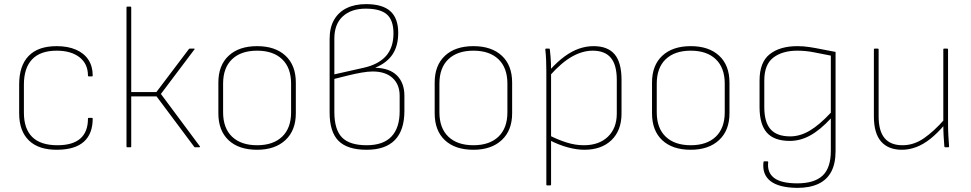

<svg xmlns="http://www.w3.org/2000/svg" viewBox="-20 -715 4715 932"><path d="M259 12Q168 13 120.5 -33Q73 -79 73 -165V-305Q73 -396 119 -443.5Q165 -491 255 -491Q309 -491 348.5 -474Q388 -457 409 -425Q430 -393 430 -349Q430 -344 426 -344H411Q407 -344 407 -348Q407 -405 366 -437Q325 -469 255 -469Q176 -469 136 -427Q96 -385 96 -304V-168Q96 -90 136.5 -50Q177 -10 259 -10Q333 -10 370 -42.5Q407 -75 407 -139Q407 -143 411 -143H426Q430 -143 430 -139Q430 -66 387.5 -27.5Q345 11 259 12Z M950 -5Q952 -4 950.5 -2Q949 0 947 0H927Q925 0 923 -2L740 -247H617V-4Q617 0 613 0H598Q594 0 594 -4V-679Q594 -683 598 -683H613Q617 -683 617 -679V-268H739L897 -477Q899 -479 902 -479H922Q924 -479 925 -478Q926 -477 923 -474L761 -259Z M1228 12Q1139 12 1089.5 -34.5Q1040 -81 1040 -165V-314Q1040 -398 1090 -444.5Q1140 -491 1228 -491Q1316 -491 1366 -444.5Q1416 -398 1416 -314V-165Q1416 -82 1365.5 -35Q1315 12 1228 12ZM1228 -10Q1306 -10 1349.5 -51.5Q1393 -93 1393 -170V-309Q1393 -386 1349.5 -427.5Q1306 -469 1228 -469Q1150 -469 1106.5 -427.5Q1063 -386 1063 -309V-170Q1063 -93 1106.5 -51.5Q1150 -10 1228 -10Z M1760 12Q1666 12 1623 -31.5Q1580 -75 1580 -169V-525Q1580 -581 1601.5 -618.5Q1623 -656 1662.5 -675.5Q1702 -695 1757 -695Q1837 -695 1875 -660.5Q1913 -626 1913 -556Q1913 -492 1885.5 -451Q1858 -410 1803 -387V-386Q1872 -384 1907.5 -348Q1943 -312 1943 -250V-176Q1943 -83 1897 -35.5Q1851 12 1760 12ZM1760 -10Q1840 -10 1880 -52Q1920 -94 1920 -175V-250Q1920 -305 1885.5 -336.5Q1851 -368 1789 -368Q1766 -368 1734.5 -362.5Q1703 -357 1669 -348.5Q1635 -340 1603 -332V-172Q1603 -86 1640 -48Q1677 -10 1760 -10ZM1603 -354 1745 -386Q1817 -402 1853.5 -443Q1890 -484 1890 -553Q1890 -617 1858 -645Q1826 -673 1755 -673Q1685 -673 1644 -635.5Q1603 -598 1603 -528Z M2278 12Q2189 12 2139.5 -34.5Q2090 -81 2090 -165V-314Q2090 -398 2140 -444.5Q2190 -491 2278 -491Q2366 -491 2416 -444.5Q2466 -398 2466 -314V-165Q2466 -82 2415.5 -35Q2365 12 2278 12ZM2278 -10Q2356 -10 2399.5 -51.5Q2443 -93 2443 -170V-309Q2443 -386 2399.5 -427.5Q2356 -469 2278 -469Q2200 -469 2156.5 -427.5Q2113 -386 2113 -309V-170Q2113 -93 2156.5 -51.5Q2200 -10 2278 -10Z M2816 12Q2779 12 2735 0Q2691 -12 2647 -35L2646 -58Q2690 -36 2731.5 -23Q2773 -10 2814 -10Q2888 -10 2931 -51.5Q2974 -93 2974 -164V-327Q2974 -400 2945 -434.5Q2916 -469 2857 -469Q2808 -469 2757 -440.5Q2706 -412 2649 -348V-375Q2685 -415 2720.5 -441Q2756 -467 2791 -479Q2826 -491 2861 -491Q2930 -491 2963.5 -451.5Q2997 -412 2997 -327V-164Q2997 -82 2948.5 -35Q2900 12 2816 12ZM2636 185Q2632 185 2632 181V-369Q2632 -393 2631 -421Q2630 -449 2627 -475Q2627 -479 2630 -479H2646Q2649 -479 2649 -475Q2651 -458 2652.5 -440Q2654 -422 2654.5 -405.5Q2655 -389 2655 -373V-363V181Q2655 185 2651 185Z M3333 12Q3244 12 3194.5 -34.5Q3145 -81 3145 -165V-314Q3145 -398 3195 -444.5Q3245 -491 3333 -491Q3421 -491 3471 -444.5Q3521 -398 3521 -314V-165Q3521 -82 3470.5 -35Q3420 12 3333 12ZM3333 -10Q3411 -10 3454.5 -51.5Q3498 -93 3498 -170V-309Q3498 -386 3454.5 -427.5Q3411 -469 3333 -469Q3255 -469 3211.5 -427.5Q3168 -386 3168 -309V-170Q3168 -93 3211.5 -51.5Q3255 -10 3333 -10Z M3850 197Q3761 196 3720 164Q3679 132 3686 72Q3686 68 3690 68H3705Q3709 68 3709 72Q3703 122 3737.5 148.5Q3772 175 3850 175Q3933 175 3973 137.5Q4013 100 4013 17V-45Q4013 -68 4013 -91.5Q4013 -115 4013 -138V-140Q3961 -84 3913 -57.5Q3865 -31 3814 -31Q3738 -31 3702.5 -71Q3667 -111 3667 -195V-324Q3667 -413 3716.5 -452Q3766 -491 3851 -491Q3880 -491 3909.5 -486.5Q3939 -482 3970.5 -475.5Q4002 -469 4036 -463V18Q4036 79 4015 118.5Q3994 158 3952.5 177.5Q3911 197 3850 197ZM3816 -53Q3864 -53 3911 -81Q3958 -109 4013 -168V-445Q3971 -453 3931.5 -461Q3892 -469 3850 -469Q3778 -469 3734 -435.5Q3690 -402 3690 -324V-195Q3690 -122 3720.5 -87.5Q3751 -53 3816 -53Z M4358 12Q4292 12 4257 -28Q4222 -68 4222 -150V-475Q4222 -479 4226 -479H4241Q4245 -479 4245 -475V-151Q4245 -79 4274 -44.5Q4303 -10 4361 -10Q4416 -10 4465 -44Q4514 -78 4564 -135V-108Q4530 -68 4496 -41Q4462 -14 4427.5 -1Q4393 12 4358 12ZM4568 0Q4565 0 4564 -4Q4562 -30 4560.5 -55.5Q4559 -81 4559 -108V-120V-475Q4559 -479 4562 -479H4578Q4582 -479 4582 -475V-111Q4582 -83 4583.5 -57Q4585 -31 4587 -4Q4587 0 4583 0Z"/></svg>

Font: Sofia Sans Thin
Style: Regular
Weight: 250
Designer: Botio Nikoltchev, Ani Petrova
Foundry: lettersoup
Version: Version 4.101